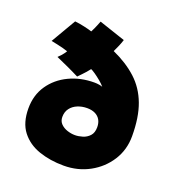

<svg xmlns="http://www.w3.org/2000/svg" viewBox="-130 -813 859 927"><g transform="rotate(20 300.0 -349.0)"><path d="M299 8.5Q229 8.5 171.2 -11.5Q113.5 -31.5 79.2 -75.8Q45 -120 45 -193.5Q45 -262 79.8 -312.8Q114.5 -363.5 173 -391.5Q231.5 -419.5 302.5 -419.5Q314.5 -419.5 326.5 -417.5Q338.5 -415.5 344.5 -413Q334.5 -425 318.5 -438.2Q302.5 -451.5 287.5 -461.8Q272.5 -472 265 -475Q257.5 -465 248.8 -455.2Q240 -445.5 231 -436Q222 -426.5 213.5 -418Q183 -433.5 147.2 -449.8Q111.5 -466 92 -474.5Q103 -485 108.8 -491.8Q114.5 -498.5 118.5 -504Q122.5 -509.5 126.5 -516Q115 -520 100.8 -523.8Q86.5 -527.5 70.8 -531Q55 -534.5 39 -537.5L113.5 -665Q124.5 -664 137.2 -661.8Q150 -659.5 162.5 -656.8Q175 -654 185.8 -651.2Q196.5 -648.5 203 -646Q208.5 -656.5 212.8 -665.8Q217 -675 221 -684.8Q225 -694.5 229.5 -706L365 -660.5Q359 -642 352.8 -627.5Q346.5 -613 337.5 -594Q411 -561 461 -515.2Q511 -469.5 536.2 -402.5Q561.5 -335.5 561.5 -237.5Q561.5 -168 526 -112.2Q490.5 -56.5 431 -24Q371.5 8.5 299 8.5ZM300 -148.5Q318.5 -148.5 339 -154.8Q359.5 -161 374 -176.8Q388.5 -192.5 388.5 -221Q388.5 -243 379.5 -258.8Q370.5 -274.5 353.2 -283Q336 -291.5 312 -291.5Q285.5 -291.5 263 -282.2Q240.5 -273 226.8 -255Q213 -237 213 -210.5Q213 -189 226.8 -175.2Q240.5 -161.5 260.5 -155Q280.5 -148.5 300 -148.5Z"/></g></svg>

Font: Grandstander Thin Black
Style: Regular
Weight: 900
Version: Version 1.200